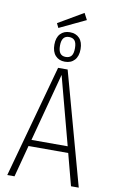

<svg xmlns="http://www.w3.org/2000/svg" viewBox="-109 -1092 694 1148"><g transform="rotate(10 237.5 -517.5)"><path d="M408 0 357 -193H116L65 0H21L209 -684H267L455 0ZM127 -232H347L237 -646ZM322 -817Q322 -774 300.5 -750.5Q279 -727 242 -727Q206 -727 184.5 -750.5Q163 -774 163 -817Q163 -860 184.5 -883Q206 -906 242 -906Q279 -906 300.5 -883Q322 -860 322 -817ZM197 -817Q197 -785 208.5 -770.5Q220 -756 242 -756Q265 -756 276.5 -770Q288 -784 288 -817Q288 -849 276.5 -863Q265 -877 242 -877Q197 -877 197 -817ZM308 -1035 329 -995 169 -919 156 -946Z"/></g></svg>

Font: Fira Sans Extra Condensed ExtraLight
Style: Regular
Weight: 275
Width: 1
Designer: Carrois Corporate & Edenspiekermann AG
Foundry: Carrois Corporate GbR & Edenspiekermann AG
Version: Version 4.203